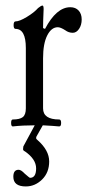

<svg xmlns="http://www.w3.org/2000/svg" viewBox="-20 -451 316 691"><path d="M26 4Q20 4 20 -8.5Q20 -21 26 -21Q51 -21 62 -29.5Q73 -38 73 -61V-278Q73 -347 36 -347Q29 -347 29 -360.5Q29 -374 36 -374Q50 -374 76.5 -390Q103 -406 117 -422Q128 -431 133 -431Q137 -431 137 -418Q135 -374 135 -350L142 -347Q183 -425 233 -425Q252 -425 263 -413Q274 -401 274 -381Q274 -361 264.5 -347Q255 -333 242 -333Q227 -333 215 -342Q198 -353 188 -353Q165 -353 150 -323.5Q135 -294 135 -241V-61Q135 -21 193 -21Q200 -21 200 -8.5Q200 4 193 4Q172 2 134 0L112 39Q110 41 110 47Q112 51 115 53Q157 90 157 130Q157 170 131.5 195Q106 220 73 220Q28 220 28 185Q28 160 47 160Q56 160 69 174Q86 189 88 189Q110 189 110 155Q110 122 70 94Q63 91 63 86Q63 84 63.5 80.5Q64 77 64 76L105 0Q62 0 26 4Z"/></svg>

Font: Junicode Cond Light
Style: Regular
Weight: 300
Width: 3
Designer: Peter S. Baker
Version: Version 2.201